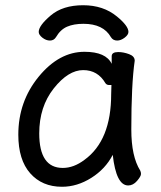

<svg xmlns="http://www.w3.org/2000/svg" viewBox="-20 -690 615 734"><path d="M220 -48Q262 -48 303 -79Q405 -153 405 -330L406 -365H397Q388 -365 383 -372Q354 -422 298 -422Q241 -422 185.5 -352Q130 -282 130 -180Q130 -48 220 -48ZM217 24Q141 24 95.5 -27.5Q50 -79 50 -175Q50 -302 128 -397Q206 -492 303 -492Q385 -492 407 -446V-475Q407 -491 432 -491Q452 -491 473.5 -483Q495 -475 495 -458Q482 -368 482 -195Q482 -92 516 -38Q519 -32 519 -25Q519 -16 504 1.5Q489 19 470 19Q424 19 411 -98Q383 -44 329 -10Q275 24 217 24ZM428 -535Q412 -535 404 -548Q375 -599 299 -599Q262 -599 236.5 -588Q211 -577 194 -548Q186 -535 171 -535Q156 -535 142 -546Q128 -557 128 -568Q128 -592 174 -631Q220 -670 298 -670Q375 -670 427 -627Q471 -591 471 -568Q471 -557 456.5 -546Q442 -535 428 -535Z"/></svg>

Font: LXGW WenKai Medium
Style: Regular
Weight: 500
Designer: LXGW / Fontworks Inc.
Foundry: LXGW / Fontworks Inc.
Version: Version 1.501; October 10, 2024